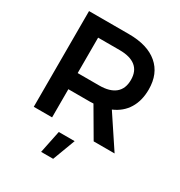

<svg xmlns="http://www.w3.org/2000/svg" viewBox="-210 -846 1143 1216"><g transform="rotate(30 361.5 -238.0)"><path d="M524 0 403 -207Q395 -206 378 -206H220V0H86V-700H378Q514 -700 588 -637Q662 -574 662 -459Q662 -377 626.5 -319Q591 -261 523 -232L677 0ZM220 -324H378Q454 -324 494 -357Q534 -390 534 -455Q534 -519 494 -551Q454 -583 378 -583H220ZM303 59H419L357 224H269Z"/></g></svg>

Font: Montserrat Medium
Style: Regular
Weight: 500
Designer: Julieta Ulanovsky
Foundry: Julieta Ulanovsky
Version: Version 6.001